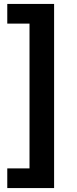

<svg xmlns="http://www.w3.org/2000/svg" viewBox="-20 -762 390 976"><path d="M17 194V94H130V-642H17V-742H255V194Z"/></svg>

Font: APTA Sans SemiBold
Style: Bold
Weight: 600
Version: Version 7.200